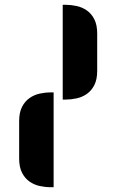

<svg xmlns="http://www.w3.org/2000/svg" viewBox="-20 -782 486 802"><path d="M242 -762H254Q276 -762 299.5 -757Q323 -752 342.5 -738.5Q362 -725 374 -701.5Q386 -678 386 -642V-486Q386 -450 374 -426.5Q362 -403 342.5 -389.5Q323 -376 299.5 -371Q276 -366 254 -366H242ZM204 0H192Q169 0 146 -5Q123 -10 103.5 -23.5Q84 -37 72 -60.5Q60 -84 60 -120V-276Q60 -312 72 -335.5Q84 -359 103.5 -372.5Q123 -386 146 -391Q169 -396 192 -396H204Z"/></svg>

Font: Kenia
Style: Regular
Weight: 400
Designer: Julia Petretta
Foundry: Julia Petretta
Version: Version 1.001